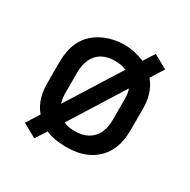

<svg xmlns="http://www.w3.org/2000/svg" viewBox="-143 -713 886 895"><g transform="rotate(30 300.0 -265.0)"><path d="M153 47 79 6 123 -64Q110 -79 101 -96.5Q92 -114 86.5 -132.5Q81 -151 79 -170.5Q77 -190 77 -210V-320Q77 -350 82.5 -379Q88 -408 101.5 -434.5Q115 -461 137 -481.5Q159 -502 185.5 -515Q212 -528 241 -534.5Q270 -541 300 -541Q328 -541 355.5 -535Q383 -529 409 -518L447 -577L521 -536L477 -466Q490 -451 499 -433.5Q508 -416 513.5 -397.5Q519 -379 521 -359.5Q523 -340 523 -320V-210Q523 -180 517.5 -151Q512 -122 498.5 -95.5Q485 -69 463.5 -48.5Q442 -28 415 -15Q388 -2 359 3Q330 8 300 8Q272 8 244 3.5Q216 -1 191 -12ZM181 -155 361 -442Q347 -449 330.5 -451.5Q314 -454 298 -454Q281 -454 264 -450.5Q247 -447 231.5 -438.5Q216 -430 204.5 -417Q193 -404 186 -388Q179 -372 176 -354.5Q173 -337 173 -320V-210Q173 -196 174.5 -182.5Q176 -169 181 -155ZM300 -76Q318 -76 335 -79.5Q352 -83 367.5 -91.5Q383 -100 395 -113Q407 -126 414 -142Q421 -158 424 -175Q427 -192 427 -210V-320Q427 -334 425.5 -347.5Q424 -361 419 -375L239 -88Q253 -81 268.5 -78.5Q284 -76 300 -76Z"/></g></svg>

Font: Iosevka Curly Medium Extended
Style: Regular
Weight: 500
Width: 7
Monospace: yes
Designer: Belleve Invis
Foundry: Belleve Invis
Version: Version 11.1.0; ttfautohint (v1.8.3)